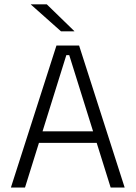

<svg xmlns="http://www.w3.org/2000/svg" viewBox="-20 -844 610 864"><path d="M92.5 0H29L234 -639H336L541 0H478L291.5 -596H278.5ZM431 -201H138.5V-253H431ZM314.5 -704 190.5 -824.5H119V-823.5L254.5 -703H314.5Z"/></svg>

Font: Anek Malayalam Light
Style: Regular
Weight: 300
Version: Version 1.003